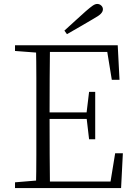

<svg xmlns="http://www.w3.org/2000/svg" viewBox="-20 -952 686 972"><path d="M306 -797Q335 -823 362 -848Q389 -873 414 -895Q437 -915 449.5 -923.5Q462 -932 472 -932Q484 -932 492.5 -924Q501 -916 501 -905Q501 -893 490 -882Q479 -871 450 -855Q418 -836 385 -817Q352 -798 319 -779ZM56 0V-29L188 -40H198V0ZM162 0Q164 -83 164 -166Q164 -249 164 -333V-390Q164 -474 164 -557.5Q164 -641 162 -723H233Q232 -641 231.5 -556Q231 -471 231 -377V-357Q231 -255 231.5 -169Q232 -83 233 0ZM198 0V-33H569L536 -11L563 -176H602L593 0ZM198 -350V-383H436V-350ZM431 -247 418 -358V-379L431 -487H462V-247ZM56 -694V-723H198V-684H188ZM546 -548 519 -714 553 -689H198V-723H576L585 -548Z"/></svg>

Font: Noto Serif TC ExtraLight ExtraLight
Style: Regular
Weight: 250
Version: Version 2.003-H1;hotconv 1.1.1;makeotfexe 2.6.0